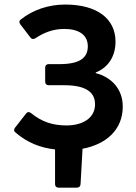

<svg xmlns="http://www.w3.org/2000/svg" viewBox="-20 -655 602 853"><path d="M525.4 -181.6C525.4 -259.8 474.6 -312.5 405.3 -330.1V-333C463.9 -356.4 493.2 -408.2 493.2 -469.7C493.2 -572.3 411.1 -634.8 269.5 -634.8C196.3 -634.8 126 -611.3 72.3 -568.4C64.5 -562.5 64.5 -554.7 70.3 -546.9L115.2 -488.3C121.1 -480.5 128.9 -479.5 137.7 -485.4C175.8 -510.7 216.8 -526.4 265.6 -526.4C326.2 -526.4 370.1 -502.9 370.1 -449.2C370.1 -398.4 335 -370.1 244.1 -370.1H196.3C186.5 -370.1 180.7 -364.3 180.7 -354.5V-292C180.7 -282.2 186.5 -276.4 196.3 -276.4H264.6C354.5 -276.4 402.3 -250 402.3 -191.4C402.3 -130.9 347.7 -97.7 275.4 -97.7C214.8 -97.7 166 -113.3 118.2 -152.3C109.4 -159.2 101.6 -158.2 95.7 -150.4L46.9 -87.9C41 -80.1 41 -72.3 48.8 -66.4C100.6 -21.5 160.2 2 224.6 8.8V163.1C224.6 172.9 230.5 178.7 240.2 178.7H321.3C331.1 178.7 336.9 173.8 337.9 163.1L346.7 5.9C451.2 -13.7 525.4 -78.1 525.4 -181.6Z"/></svg>

Font: Ed Sans Neue SemiBold
Style: Regular
Weight: 600
Designer: Stephen Hutchings
Version: Version 1.004;PS 001.004;hotconv 1.0.88;makeotf.lib2.5.64775